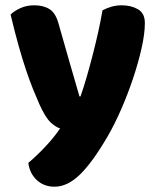

<svg xmlns="http://www.w3.org/2000/svg" viewBox="-20 -516 591 725"><path d="M128 -124Q117 -149 104.5 -180Q92 -211 78.5 -251Q65 -291 50.5 -342.5Q36 -394 20 -461Q34 -475 57.5 -485.5Q81 -496 109 -496Q144 -496 167 -481.5Q190 -467 201 -427Q221 -357 240.5 -288.5Q260 -220 280 -152H284Q296 -186 307.5 -226Q319 -266 330 -308.5Q341 -351 350.5 -393.5Q360 -436 367 -477Q384 -486 402 -491Q420 -496 440 -496Q475 -496 501 -481Q527 -466 527 -429Q527 -389 514.5 -333.5Q502 -278 482 -218.5Q462 -159 437 -102Q412 -45 387 -2Q330 96 282.5 142.5Q235 189 186 189Q146 189 119 164Q92 139 87 99Q119 72 151 38Q183 4 207 -31Q190 -36 170.5 -54.5Q151 -73 128 -124Z"/></svg>

Font: Baloo Chettan 2 ExtraBold
Style: Regular
Weight: 800
Designer: Maithili Shingre, Unnati Kotecha and Ek Type
Foundry: Ek Type
Version: Version 1.640;hotconv 1.0.111;makeotfexe 2.5.65597; ttfautoh